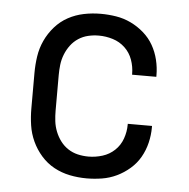

<svg xmlns="http://www.w3.org/2000/svg" viewBox="-44 -572 613 623"><g transform="rotate(5 262.5 -260.0)"><path d="M260 8Q232 8 205 2.5Q178 -3 154 -16Q130 -29 111.5 -50Q93 -71 81.5 -96Q70 -121 66 -148Q62 -175 62 -202V-318Q62 -345 66 -372Q70 -399 81.5 -424Q93 -449 111.5 -470Q130 -491 154 -504Q178 -517 205 -522.5Q232 -528 260 -528Q285 -528 310 -524Q335 -520 358 -509Q381 -498 400.5 -481Q420 -464 432.5 -442Q445 -420 451 -395Q457 -370 457 -345V-340H378V-343Q378 -366 370 -388.5Q362 -411 345 -427Q328 -443 305.5 -450Q283 -457 260 -457Q242 -457 225 -453Q208 -449 193.5 -439.5Q179 -430 168.5 -416Q158 -402 151.5 -385.5Q145 -369 143 -352Q141 -335 141 -318V-202Q141 -185 143 -168Q145 -151 151.5 -134.5Q158 -118 168.5 -104Q179 -90 193.5 -80.5Q208 -71 225 -67Q242 -63 260 -63Q283 -63 305.5 -70Q328 -77 345 -93Q362 -109 370 -131.5Q378 -154 378 -177V-180H457V-175Q457 -150 451 -125Q445 -100 432.5 -78Q420 -56 400.5 -39Q381 -22 358 -11Q335 0 310 4Q285 8 260 8Z"/></g></svg>

Font: Iosevka Pride
Style: Regular
Weight: 400
Monospace: yes
Designer: Belleve Invis
Foundry: Belleve Invis
Version: Version 30.3.1; ttfautohint (v1.8.4)